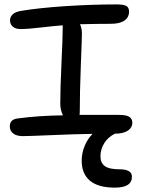

<svg xmlns="http://www.w3.org/2000/svg" viewBox="-20 -673 648 879"><path d="M85 -49.8Q55.7 -49.8 40.3 -62Q24.9 -74.2 24.9 -94.2Q24.9 -127 62 -130.9Q158.2 -143.6 268.1 -145Q255.9 -170.4 255.9 -198.2Q255.9 -266.6 261.5 -384.8Q267.1 -502.9 267.1 -544.9V-557.1Q227.5 -554.2 167 -547.1Q106.4 -540 74.2 -540Q51.3 -540 38.6 -551Q25.9 -562 25.9 -580.1Q25.9 -595.7 38.1 -607.2Q50.3 -618.7 75.2 -623Q156.7 -636.7 278.3 -644.8Q399.9 -652.8 513.2 -652.8Q545.9 -652.8 558.3 -645.8Q570.8 -638.7 570.8 -620.1Q570.8 -592.8 549.1 -578.4Q527.3 -564 486.8 -564Q424.3 -564 346.2 -562Q355 -543.9 355 -520Q355 -498 350.1 -374.8Q345.2 -251.5 345.2 -158.2Q345.2 -156.2 344.7 -152.3Q344.2 -148.4 344.2 -147H523.9Q559.1 -147 572.5 -137.7Q585.9 -128.4 585.9 -110.8Q585.9 -88.9 565.4 -75Q544.9 -61 505.9 -61Q474.1 -44.9 457 -17.1Q439.9 10.7 439.9 43Q439.9 72.8 460 87.4Q480 102.1 527.8 102.1Q584 102.1 584 136.2Q584 186 505.9 186Q429.7 186 391.8 154.3Q354 122.6 354 63Q354 28.3 367.2 -4.2Q380.4 -36.6 403.8 -60.1Q324.2 -59.1 217 -54.4Q109.9 -49.8 85 -49.8Z"/></svg>

Font: Shantell Sans Irregular Bouncy
Style: Regular
Weight: 400
Designer: Stephen Nixon, Anya Danilova, Shantell Martin
Foundry: Arrow Type
Version: Version 1.006;[9816181b4]